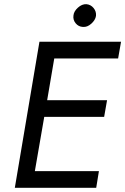

<svg xmlns="http://www.w3.org/2000/svg" viewBox="-20 -900 600 920"><path d="M332 -826Q334 -846 353.5 -863.5Q373 -881 394 -880Q415 -878 428.5 -861.5Q442 -845 440 -824Q437 -804 417.5 -786.5Q398 -769 377 -771Q356 -772 342.5 -788.5Q329 -805 332 -826ZM169 -700H215H216H560L546 -620H240L206 -420H493L479 -340H192L147 -80H454L441 0H51Z"/></svg>

Font: Jost*
Style: Italic
Weight: 400
Italic angle: -10°
Version: Version 3.7